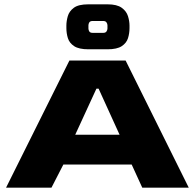

<svg xmlns="http://www.w3.org/2000/svg" viewBox="-20 -868 901 888"><path d="M8 0 301 -588H561L853 0H638L589 -107H273L218 0ZM328 -245H533L436 -458H426ZM389 -640Q345 -640 323 -654.5Q301 -669 294 -691.5Q287 -714 287 -738V-750Q287 -770 293.5 -793Q300 -816 321.5 -832Q343 -848 389 -848H477Q521 -848 543 -832Q565 -816 572 -793Q579 -770 579 -750V-738Q579 -714 572 -691.5Q565 -669 543 -654.5Q521 -640 477 -640ZM409 -716H457Q468 -716 472.5 -722.5Q477 -729 477 -736V-751Q477 -758 472.5 -764.5Q468 -771 457 -771H409Q397 -771 393 -764.5Q389 -758 389 -751V-736Q389 -729 393 -722.5Q397 -716 409 -716Z"/></svg>

Font: Goldman
Style: Bold
Weight: 700
Designer: Jaikishan Patel
Version: Version 1.000; ttfautohint (v1.8.3)